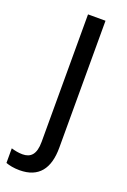

<svg xmlns="http://www.w3.org/2000/svg" viewBox="-190 -586 581 877"><g transform="rotate(20 100.5 -148.0)"><path d="M27 240C120 240 163 183 163 81V-536H78V84C78 145 54 167 15 167C-5 167 -23 163 -40 158V229C-24 235 -1 240 27 240Z"/></g></svg>

Font: Noto Sans Bengali UI SemiCondensed
Style: Regular
Weight: 400
Width: 4
Designer: Jelle Bosma - Monotype Design Team
Foundry: Monotype Imaging Inc.
Version: Version 2.003